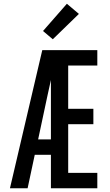

<svg xmlns="http://www.w3.org/2000/svg" viewBox="-20 -1002 588 1022"><path d="M33 0 205 -735H284Q272 -674 259 -612.5Q246 -551 232 -490L183 -260H251V-178H165L127 0ZM251 0V-735H498V-653H343V-423H477V-341H343V-82H498V0ZM261 -793 209 -837 336 -982 400 -928Z"/></svg>

Font: Iosevka Semi-Condensed Medium
Style: Regular
Weight: 500
Monospace: yes
Designer: Belleve Invis
Foundry: Belleve Invis
Version: Version 27.3.5